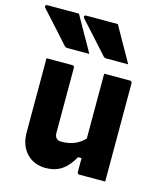

<svg xmlns="http://www.w3.org/2000/svg" viewBox="-127 -896 847 997"><g transform="rotate(15 296.5 -397.5)"><path d="M209 -540Q213 -540 215 -538.5Q217 -537 218.5 -535Q220 -533 220 -529Q220 -485 220 -438.5Q220 -392 220 -346.5Q220 -301 220 -258Q220 -215 220 -177Q220 -161 229 -151Q238 -141 254 -141Q277 -141 297 -145Q317 -149 334.5 -157.5Q352 -166 368 -179.5Q384 -193 397 -212V-86H361Q344 -55 323 -33Q302 -11 275 0.5Q248 12 211 12Q181 12 155 1.5Q129 -9 110 -29Q91 -49 80.5 -77Q70 -105 70 -140Q70 -185 70 -230Q70 -275 70 -320Q70 -365 70 -410Q70 -442 70 -475Q70 -508 70 -540Q105 -540 140 -540Q175 -540 209 -540ZM519 -540Q523 -540 525 -538.5Q527 -537 528.5 -535Q530 -533 530 -529Q530 -457 530 -385.5Q530 -314 530 -242Q530 -170 530 -98Q530 -80 530 -63Q530 -46 530 -30Q530 -14 530 0Q505 0 481 0Q457 0 434.5 0Q412 0 391 0Q388 0 385.5 -1.5Q383 -3 381.5 -5Q380 -7 380 -11Q380 -99 380 -187.5Q380 -276 380 -364Q380 -452 380 -540Q405 -540 427.5 -540Q450 -540 473 -540Q496 -540 519 -540ZM173 -807Q191 -775 208.5 -743.5Q226 -712 244 -681Q262 -650 279 -619Q251 -619 222 -619Q193 -619 161 -619Q155 -619 150.5 -621.5Q146 -624 144 -627Q115 -660 90.5 -686.5Q66 -713 43.5 -738.5Q21 -764 -5 -792Q-9 -797 -6.5 -802Q-4 -807 2 -807Q33 -807 60 -807Q87 -807 114.5 -807Q142 -807 173 -807ZM382 -807Q400 -775 417.5 -743.5Q435 -712 453 -681Q471 -650 488 -619Q460 -619 431 -619Q402 -619 370 -619Q364 -619 359.5 -621.5Q355 -624 353 -627Q324 -660 299.5 -686.5Q275 -713 252.5 -738.5Q230 -764 204 -792Q200 -797 202.5 -802Q205 -807 211 -807Q242 -807 269 -807Q296 -807 323.5 -807Q351 -807 382 -807Z"/></g></svg>

Font: Recursive Monospace ExtraBold
Style: Regular
Weight: 800
Version: Version 1.047